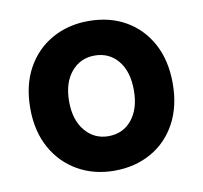

<svg xmlns="http://www.w3.org/2000/svg" viewBox="-64 -578 695 657"><g transform="rotate(-10 283.5 -250.0)"><path d="M283.3 10Q212.5 10 156.2 -22.1Q100 -54.2 67.9 -112.5Q35.8 -170.8 35.8 -250Q35.8 -330 67.9 -388.3Q100 -446.7 156.2 -478.3Q212.5 -510 283.3 -510Q356.7 -510 412.1 -478.3Q467.5 -446.7 499.2 -388.3Q530.8 -330 530.8 -250Q530.8 -170.8 499.2 -112.1Q467.5 -53.3 411.2 -21.7Q355 10 283.3 10ZM283.3 -110Q334.2 -110 365 -147.9Q395.8 -185.8 395.8 -250Q395.8 -315 365 -352.5Q334.2 -390 283.3 -390Q234.2 -390 202.5 -352.5Q170.8 -315 170.8 -250Q170.8 -185.8 202.5 -147.9Q234.2 -110 283.3 -110Z"/></g></svg>

Font: Funnel Sans
Style: Bold
Weight: 700
Designer: NORD ID, Kristian Moeller
Foundry: Dicotype
Version: Version 1.000